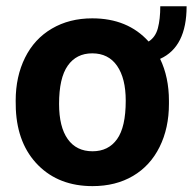

<svg xmlns="http://www.w3.org/2000/svg" viewBox="-20 -598 629 627"><path d="M31.2 -269Q31.2 -348.1 61.8 -409.7Q92.3 -471.2 149.4 -504.6Q206.5 -538.1 281.2 -538.1Q397 -538.1 465.3 -462.4Q487.8 -476.6 495.6 -506.1Q503.4 -535.6 503.4 -577.6H589.4Q589.4 -444.8 502.9 -405.8Q531.7 -345.7 531.7 -269V-258.8Q531.7 -179.7 501.2 -118.2Q470.7 -56.6 414.3 -23.4Q357.9 9.8 282.2 9.8Q172.9 9.8 105 -58.1Q37.1 -126 31.7 -241.2ZM172.9 -258.8Q172.9 -183.6 201.2 -143.8Q229.5 -104 282.2 -104Q334 -104 362.3 -143.6Q390.6 -183.1 390.6 -269Q390.6 -342.3 362.3 -383.1Q334 -423.8 281.2 -423.8Q229.5 -423.8 201.2 -383.5Q172.9 -343.3 172.9 -258.8Z"/></svg>

Font: RobotoInd
Style: Bold
Weight: 700
Designer: Google
Version: Version 2.001150; 2014